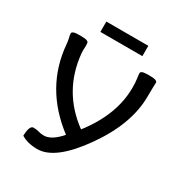

<svg xmlns="http://www.w3.org/2000/svg" viewBox="-186 -923 997 1063"><g transform="rotate(30 312.5 -391.5)"><path d="M206.5 9.3Q142.6 9.3 102.5 -16.6Q104.5 -83.5 129.9 -83.5Q148.4 -83.5 165 -78.6Q181.6 -73.7 199.7 -73.7Q248.5 -73.7 304.7 -138.7Q79.1 -309.6 56.6 -574.2Q55.2 -592.8 51.8 -606.9Q46.4 -627 46.4 -638.2Q46.4 -645.5 56.4 -649.9Q66.4 -654.3 98.1 -654.3Q130.4 -654.3 141.4 -649.9Q152.3 -645.5 152.8 -637.7Q153.8 -627.9 153.8 -618.7Q153.8 -612.8 153.3 -606.4Q152.8 -600.1 152.8 -591.8L153.3 -574.2Q174.8 -343.3 361.8 -206.5Q493.2 -375.5 493.2 -548.8Q493.2 -583 489.7 -605Q486.3 -627 486.3 -638.2Q486.3 -645.5 496.3 -649.9Q506.3 -654.3 538.1 -654.3Q569.3 -654.3 580.6 -649.9Q591.8 -645.5 591.8 -637.7Q591.8 -627.9 590.8 -613.5Q589.8 -599.1 589.8 -548.8Q589.8 -373 454.8 -181.9Q319.8 9.3 206.5 9.3ZM453.1 -727.5H184.6V-793.5H453.1Z"/></g></svg>

Font: Bainsley
Style: Regular
Weight: 400
Designer: Paul James MIller
Foundry: High-Logic / Made with FontCreator
Version: Version 1.411;March 28, 2021;FontCreator 13.0.0.2683 64-bit